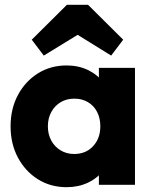

<svg xmlns="http://www.w3.org/2000/svg" viewBox="-20 -768 635 798"><path d="M257 10Q190 10 137.5 -23Q85 -56 54.5 -113Q24 -170 24 -243Q24 -316 54.5 -373Q85 -430 137.5 -463Q190 -496 257 -496Q306 -496 345.5 -477Q385 -458 410 -424.5Q435 -391 438 -348V-138Q435 -95 410.5 -61.5Q386 -28 346 -9Q306 10 257 10ZM288 -128Q337 -128 367 -160.5Q397 -193 397 -243Q397 -277 383.5 -303Q370 -329 345.5 -343.5Q321 -358 289 -358Q257 -358 232.5 -343.5Q208 -329 193.5 -303Q179 -277 179 -243Q179 -210 193 -184Q207 -158 232 -143Q257 -128 288 -128ZM391 0V-131L414 -249L391 -367V-486H541V0ZM162 -537 112 -603 258 -748H346L492 -603L442 -537L245 -659H361Z"/></svg>

Font: Outfit
Style: Bold
Weight: 700
Designer: Rodrigo Fuenzalida
Foundry: fragTYPE
Version: Version 1.100;gftools[0.9.27]